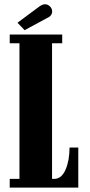

<svg xmlns="http://www.w3.org/2000/svg" viewBox="-20 -858 412 878"><path d="M24.5 0V-40H69V-660H24.5V-700H264.5V-660H218V-40H228Q261.5 -40 279.8 -82.2Q298 -124.5 298 -183.5H338V0ZM92.5 -720 60 -754 157.5 -826.5Q173.5 -838.5 185.5 -838.5Q195.5 -838.5 203 -833.2Q210.5 -828 214.5 -821Q218.5 -814 218.5 -806Q218.5 -784.5 192.5 -774Z"/></svg>

Font: Imbue 10pt Black
Style: Regular
Weight: 900
Designer: Tyler Finck
Foundry: Etcetera Type Company
Version: Version 1.102; ttfautohint (v1.8.3)